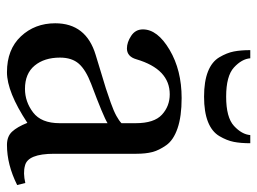

<svg xmlns="http://www.w3.org/2000/svg" viewBox="-116 -628 756 565"><g transform="rotate(90 262.5 -346.0)"><path d="M49 -130Q49 -221 142 -249Q157 -254 189.5 -263.5Q222 -273 240.5 -279Q259 -285 283 -293.5Q307 -302 321.5 -310Q336 -318 343 -325V-367Q343 -421 318 -444Q293 -467 258 -467Q184 -467 155 -369Q147 -341 123 -341Q105 -341 86 -353.5Q67 -366 67 -388Q67 -431 127 -466.5Q187 -502 269 -502Q323 -502 358 -490Q393 -478 408 -456.5Q423 -435 428 -415.5Q433 -396 433 -369V-127Q433 -49 468 -41Q489 -35 519 -42L525 -18Q465 12 407 12Q382 12 368 -3Q354 -18 342 -48Q251 12 193 12Q126 12 87.5 -29Q49 -70 49 -130ZM150 -144Q150 -98 173.5 -69.5Q197 -41 242 -41Q280 -41 311.5 -65Q343 -89 343 -143V-284Q324 -272 228 -236Q186 -220 168 -199.5Q150 -179 150 -144ZM128 -704H152Q154 -679 179 -656Q204 -633 265 -633Q326 -633 351 -656Q376 -679 378 -704H402Q402 -676 398 -655.5Q394 -635 381 -613Q368 -591 339 -579.5Q310 -568 265 -568Q220 -568 191 -579.5Q162 -591 149 -613Q136 -635 132 -655.5Q128 -676 128 -704Z"/></g></svg>

Font: Linguistics Pro
Style: Regular
Weight: 400
Designer: Stefan Peev, Context Ltd
Foundry: Stefan Peev, Context Ltd
Version: Version 001.000